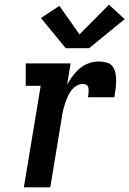

<svg xmlns="http://www.w3.org/2000/svg" viewBox="-20 -801 553 821"><path d="M82 0 154 -434H90V-530H282L267 -439Q278 -459 291.5 -477Q305 -495 322.5 -509.5Q340 -524 361 -531Q382 -538 403 -538Q420 -538 436.5 -533.5Q453 -529 462 -516Q471 -503 474 -486.5Q477 -470 476.5 -453Q476 -436 474 -419Q472 -402 469 -385H356Q357 -391 358 -397Q359 -403 359 -409.5Q359 -416 358.5 -422Q358 -428 355 -433Q352 -438 346 -440Q340 -442 334 -442Q319 -442 306 -433.5Q293 -425 284 -413Q275 -401 269 -387Q263 -373 258.5 -359.5Q254 -346 250.5 -332Q247 -318 245 -303L195 0ZM261 -595 155 -724 234 -776 320 -654 446 -781 513 -719 361 -595Z"/></svg>

Font: Iosevka Slab
Style: Bold Italic
Weight: 700
Italic angle: -9°
Monospace: yes
Designer: Belleve Invis
Foundry: Belleve Invis
Version: Version 11.1.0; ttfautohint (v1.8.3)